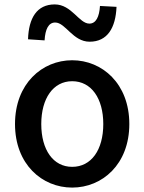

<svg xmlns="http://www.w3.org/2000/svg" viewBox="-20 -837 654 870"><path d="M307 13C443 13 566 -92 566 -275C566 -458 443 -564 307 -564C171 -564 48 -458 48 -275C48 -92 171 13 307 13ZM307 -81C221 -81 167 -158 167 -275C167 -391 221 -469 307 -469C394 -469 448 -391 448 -275C448 -158 394 -81 307 -81ZM386 -648C467 -648 504 -711 508 -806L433 -810C430 -761 415 -730 385 -730C338 -730 305 -817 228 -817C147 -817 110 -755 107 -659L182 -654C185 -705 200 -735 230 -735C277 -735 310 -648 386 -648Z"/></svg>

Font: Source Han Sans JP Medium
Style: Regular
Weight: 500
Designer: Ryoko NISHIZUKA 西塚涼子 (kana, bopomofo & ideographs); Paul D. Hunt (Latin, Greek & Cyrillic); Sandoll Communications 산돌커뮤니
Foundry: Adobe
Version: Version 2.002;hotconv 1.0.116;makeotfexe 2.5.65601